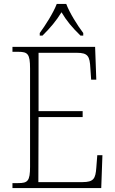

<svg xmlns="http://www.w3.org/2000/svg" viewBox="-20 -951 584 971"><path d="M181 -784V-771H195C237 -813 263 -844 291 -889C318 -844 344 -813 387 -771H401V-784C372 -822 332 -886 315 -931H267C250 -886 209 -822 181 -784ZM43 0H492L498 -166H472L467 -102C463 -48 454 -30 397 -30H174L175 -359H398V-389H175V-684H368C425 -684 434 -667 437 -606L441 -548H467L461 -714H43V-689H72C120 -689 132 -679 132 -605V-108C132 -35 120 -25 72 -25H43Z"/></svg>

Font: Noto Serif Ethiopic SemiCondensed ExtraLight
Style: Regular
Weight: 200
Width: 4
Designer: Monotype Design Team
Foundry: Monotype Imaging Inc.
Version: Version 2.102